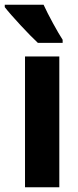

<svg xmlns="http://www.w3.org/2000/svg" viewBox="-49 -786 326 806"><path d="M134 -766H-29V-756C-3 -722 76 -637 110 -606H214V-619C194 -649 152 -726 134 -766ZM200 0V-549H56V0Z"/></svg>

Font: Noto Sans Gurmukhi UI ExtraCondensed ExtraBold
Style: Regular
Weight: 800
Width: 2
Designer: Jelle Bosma - Monotype Design Team
Foundry: Monotype Imaging Inc.
Version: Version 2.004